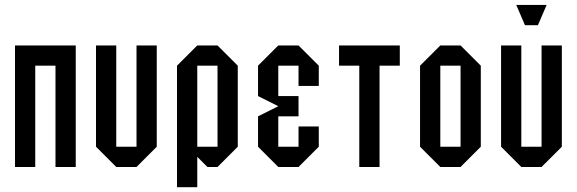

<svg xmlns="http://www.w3.org/2000/svg" viewBox="-20 -687 2373 790"><path d="M125 0H41.7V-500H291.7V0H208.3V-416.7H125Z M375 -500H458.3V-83.3H541.7V-500H625V-83.3L541.7 0H458.3L375 -83.3Z M791.7 -416.7V-83.3H875V-416.7ZM791.7 -500H875L958.3 -416.7V-83.3L875 0H833.3L791.7 -41.7V83.3H708.3V-416.7Z M1291.7 -83.3 1208.3 0H1125L1041.7 -83.3V-208.3L1125 -250L1041.7 -291.7V-416.7L1125 -500H1208.3L1291.7 -416.7V-333.3H1208.3V-416.7H1125V-291.7H1208.3V-208.3H1125V-83.3H1208.3V-166.7H1291.7Z M1541.7 0H1458.3V-416.7H1375V-500H1625V-416.7H1541.7Z M1791.7 0 1708.3 -83.3V-416.7L1791.7 -500H1875L1958.3 -416.7V-83.3L1875 0ZM1791.7 -83.3H1875V-416.7H1791.7Z M2041.7 -500H2125V-83.3H2208.3V-500H2291.7V-83.3L2208.3 0H2125L2041.7 -83.3ZM2140 -583.3 2104.2 -666.7H2229.2L2193.3 -583.3Z"/></svg>

Font: Yulong
Style: Regular
Weight: 400
Designer: GGBotNet
Foundry: f0n7.com
Version: 1.00